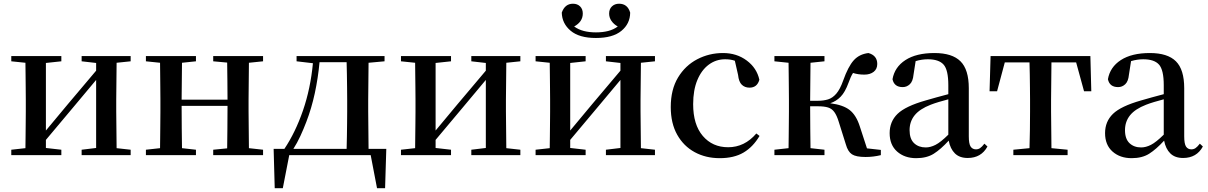

<svg xmlns="http://www.w3.org/2000/svg" viewBox="-20 -825 6423 1021"><path d="M414.1 -499V-526.9H674.8V-499L600.1 -491.2L598.1 -295.9V-231.9L600.1 -37.1L674.8 -28.8V0H414.1V-28.8L491.2 -38.1V-399.9L369.1 -253.9L224.1 -81.1V-38.1L306.2 -28.8V0H40V-28.8L115.2 -37.1Q115.7 -64.9 116 -99.9Q116.2 -134.8 116.7 -169.7Q117.2 -204.6 117.2 -231.9V-295.9Q117.2 -323.7 116.7 -358.4Q116.2 -393.1 116 -428Q115.7 -462.9 115.2 -491.2L40 -499V-526.9H306.2V-499L224.1 -490.2V-130.9L340.8 -271L491.2 -449.2V-490.2Z M1113.8 -499V-526.9H1378.9V-499L1303.7 -491.2L1301.8 -295.9V-231.9L1303.7 -37.1L1378.9 -28.8V0H1113.8V-28.8L1188 -36.1Q1188.5 -78.6 1189.2 -139.6Q1189.9 -200.7 1189.9 -262.2H945.8Q945.8 -201.2 946.5 -140.1Q947.3 -79.1 947.8 -37.1L1022 -28.8V0H755.9V-28.8L831.1 -37.1Q831.5 -64.9 831.8 -99.9Q832 -134.8 832.5 -169.7Q833 -204.6 833 -231.9V-295.9Q833 -323.7 832.5 -358.4Q832 -393.1 831.8 -428Q831.5 -462.9 831.1 -491.2L755.9 -499V-526.9H1022V-499L947.8 -491.2L945.8 -294.9H1189.9Q1189.9 -340.8 1189.2 -395.8Q1188.5 -450.7 1188 -492.2Z M1557.1 -499V-526.9H2024.9V-499L1939.9 -491.2L1938 -295.9V-231.9L1939.9 -33.2H2034.2L2027.8 175.8H1984.9L1951.2 0H1518.1L1483.9 175.8H1440.9L1435.1 -33.2H1492.2Q1550.8 -120.6 1591.1 -237.3Q1631.3 -354 1644 -488.8ZM1823.2 -33.2Q1824.2 -61.5 1824.7 -97.2Q1825.2 -132.8 1825.7 -168.5Q1826.2 -204.1 1826.2 -231.9V-295.9Q1826.2 -323.7 1825.7 -359.1Q1825.2 -394.5 1824.7 -430.2Q1824.2 -465.8 1823.2 -494.1H1679.2Q1671.4 -410.2 1654.1 -329.6Q1636.7 -249 1608.9 -176.8Q1594.2 -138.2 1577.1 -101.3Q1560.1 -64.5 1540 -33.2Z M2486.3 -499V-526.9H2747.1V-499L2672.4 -491.2L2670.4 -295.9V-231.9L2672.4 -37.1L2747.1 -28.8V0H2486.3V-28.8L2563.5 -38.1V-399.9L2441.4 -253.9L2296.4 -81.1V-38.1L2378.4 -28.8V0H2112.3V-28.8L2187.5 -37.1Q2188 -64.9 2188.2 -99.9Q2188.5 -134.8 2189 -169.7Q2189.5 -204.6 2189.5 -231.9V-295.9Q2189.5 -323.7 2189 -358.4Q2188.5 -393.1 2188.2 -428Q2188 -462.9 2187.5 -491.2L2112.3 -499V-526.9H2378.4V-499L2296.4 -490.2V-130.9L2413.1 -271L2563.5 -449.2V-490.2Z M3148.9 -623Q3060.5 -623 3014.6 -661.4Q2968.8 -699.7 2967.3 -757.8Q2983.9 -805.2 3026.9 -805.2Q3050.3 -805.2 3064.7 -791Q3079.1 -776.9 3079.1 -752.9Q3079.1 -709.5 3033.2 -684.1Q3056.2 -667.5 3085 -660.2Q3113.8 -652.8 3148.9 -652.8Q3185.1 -652.8 3213.9 -660.2Q3242.7 -667.5 3265.1 -684.1Q3244.1 -695.8 3231.7 -713.6Q3219.2 -731.4 3219.2 -752.9Q3219.2 -776.9 3234.1 -791Q3249 -805.2 3272 -805.2Q3317.4 -805.2 3331.1 -757.8Q3330.6 -698.7 3284.4 -660.9Q3238.3 -623 3148.9 -623ZM3202.1 -499V-526.9H3462.9V-499L3388.2 -491.2L3386.2 -295.9V-231.9L3388.2 -37.1L3462.9 -28.8V0H3202.1V-28.8L3279.3 -38.1V-399.9L3157.2 -253.9L3012.2 -81.1V-38.1L3094.2 -28.8V0H2828.1V-28.8L2903.3 -37.1Q2903.8 -64.9 2904.1 -99.9Q2904.3 -134.8 2904.8 -169.7Q2905.3 -204.6 2905.3 -231.9V-295.9Q2905.3 -323.7 2904.8 -358.4Q2904.3 -393.1 2904.1 -428Q2903.8 -462.9 2903.3 -491.2L2828.1 -499V-526.9H3094.2V-499L3012.2 -490.2V-130.9L3128.9 -271L3279.3 -449.2V-490.2Z M3807.1 16.1Q3732.9 16.1 3674.1 -15.9Q3615.2 -47.9 3581.1 -108.6Q3546.9 -169.4 3546.9 -255.9Q3546.9 -348.6 3585.4 -412.6Q3624 -476.6 3687.5 -509.8Q3751 -543 3824.7 -543Q3897.5 -543 3950.9 -503.2Q4004.4 -463.4 4018.1 -400.9Q4006.3 -358.9 3965.8 -358.9Q3940.9 -358.9 3924.8 -374.3Q3908.7 -389.6 3904.8 -426.8L3887.7 -502Q3875 -506.3 3862.3 -508.1Q3849.6 -509.8 3835.9 -509.8Q3787.6 -509.8 3749 -481.2Q3710.4 -452.6 3688.2 -399.2Q3666 -345.7 3666 -271Q3666 -162.1 3717.3 -102.1Q3768.6 -42 3852.1 -42Q3939.5 -42 4002 -115.2L4019 -102.1Q3984.4 -43.5 3933.8 -13.7Q3883.3 16.1 3807.1 16.1Z M4478 -57.1 4439.9 -178.2Q4429.7 -211.4 4416.7 -229.2Q4403.8 -247.1 4383.5 -253.4Q4363.3 -259.8 4330.1 -259.8H4288.1Q4288.1 -200.2 4288.8 -139.6Q4289.6 -79.1 4290 -37.1L4364.3 -28.8V0H4098.1V-28.8L4173.3 -37.1Q4173.8 -64.9 4174.1 -99.9Q4174.3 -134.8 4174.8 -169.7Q4175.3 -204.6 4175.3 -231.9V-295.9Q4175.3 -323.7 4174.8 -358.4Q4174.3 -393.1 4174.1 -428Q4173.8 -462.9 4173.3 -491.2L4098.1 -499V-526.9H4364.3V-499L4290 -491.2L4288.1 -289.1H4330.1Q4358.9 -289.1 4383.1 -296.4Q4407.2 -303.7 4427.2 -326.9Q4447.3 -350.1 4463.9 -397Q4490.2 -471.2 4519.8 -504.2Q4549.3 -537.1 4598.1 -543Q4645 -529.8 4645 -484.9Q4645 -458 4626 -443.1Q4606.9 -428.2 4576.2 -428.2Q4543 -428.2 4516.1 -437Q4509.3 -426.3 4503.7 -413.8Q4498 -401.4 4492.2 -384.8Q4474.1 -335 4450.4 -310.8Q4426.8 -286.6 4395 -275.9Q4463.9 -267.1 4498.5 -239.7Q4533.2 -212.4 4552.2 -152.8L4590.3 -36.1L4664.1 -27.8V0Q4624 9.8 4583 9.8Q4532.2 9.8 4510.5 -4.4Q4488.8 -18.6 4478 -57.1Z M5126 15.1Q5082.5 15.1 5057.9 -9.3Q5033.2 -33.7 5024.9 -77.1Q4982.9 -31.2 4945.6 -7.6Q4908.2 16.1 4852.1 16.1Q4790.5 16.1 4750.7 -19Q4710.9 -54.2 4710.9 -117.2Q4710.9 -178.7 4752.9 -219.5Q4794.9 -260.3 4902.8 -291Q4930.2 -299.3 4961.2 -307.6Q4992.2 -315.9 5022.9 -324.2V-372.1Q5022.9 -453.1 4997.8 -481.4Q4972.7 -509.8 4914.1 -509.8Q4881.8 -509.8 4849.1 -500L4837.9 -428.2Q4834.5 -392.1 4818.1 -377Q4801.8 -361.8 4780.3 -361.8Q4734.9 -361.8 4726.1 -403.8Q4737.3 -468.3 4794.9 -505.6Q4852.5 -543 4949.2 -543Q5043.5 -543 5087.6 -499Q5131.8 -455.1 5131.8 -356V-100.1Q5131.8 -60.1 5141.6 -45.4Q5151.4 -30.8 5169.9 -30.8Q5182.1 -30.8 5191.9 -37.4Q5201.7 -43.9 5214.8 -61L5231 -45.9Q5197.8 15.1 5126 15.1ZM5022.9 -108.9V-296.9Q4996.6 -290 4972.2 -282.7Q4947.8 -275.4 4929.2 -268.1Q4871.1 -245.6 4844 -212.2Q4816.9 -178.7 4816.9 -132.8Q4816.9 -86.4 4840.8 -63.7Q4864.7 -41 4902.8 -41Q4927.7 -41 4954.8 -54.7Q4981.9 -68.4 5022.9 -108.9Z M5453.6 0H5368.7V-28.8L5454.6 -37.1Q5456.1 -79.6 5456.8 -135.3Q5457.5 -190.9 5457.5 -231.9V-295.9Q5457.5 -323.7 5457 -358.9Q5456.5 -394 5456.1 -429.4Q5455.6 -464.8 5454.6 -493.2H5323.2L5282.2 -339.8H5242.2L5247.6 -526.9H5778.3L5783.2 -339.8H5744.6L5702.6 -493.2H5571.3L5569.3 -295.9V-231.9L5571.3 -37.1L5657.2 -28.8V0Z M6271.5 15.1Q6228 15.1 6203.4 -9.3Q6178.7 -33.7 6170.4 -77.1Q6128.4 -31.2 6091.1 -7.6Q6053.7 16.1 5997.6 16.1Q5936 16.1 5896.2 -19Q5856.4 -54.2 5856.4 -117.2Q5856.4 -178.7 5898.4 -219.5Q5940.4 -260.3 6048.3 -291Q6075.7 -299.3 6106.7 -307.6Q6137.7 -315.9 6168.5 -324.2V-372.1Q6168.5 -453.1 6143.3 -481.4Q6118.2 -509.8 6059.6 -509.8Q6027.3 -509.8 5994.6 -500L5983.4 -428.2Q5980 -392.1 5963.6 -377Q5947.3 -361.8 5925.8 -361.8Q5880.4 -361.8 5871.6 -403.8Q5882.8 -468.3 5940.4 -505.6Q5998 -543 6094.7 -543Q6189 -543 6233.2 -499Q6277.3 -455.1 6277.3 -356V-100.1Q6277.3 -60.1 6287.1 -45.4Q6296.9 -30.8 6315.4 -30.8Q6327.6 -30.8 6337.4 -37.4Q6347.2 -43.9 6360.4 -61L6376.5 -45.9Q6343.3 15.1 6271.5 15.1ZM6168.5 -108.9V-296.9Q6142.1 -290 6117.7 -282.7Q6093.3 -275.4 6074.7 -268.1Q6016.6 -245.6 5989.5 -212.2Q5962.4 -178.7 5962.4 -132.8Q5962.4 -86.4 5986.3 -63.7Q6010.3 -41 6048.3 -41Q6073.2 -41 6100.3 -54.7Q6127.4 -68.4 6168.5 -108.9Z"/></svg>

Font: Source Han Serif TW SemiBold
Style: Regular
Weight: 600
Designer: Ryoko NISHIZUKA Ë•øÂ°öÊ∂ºÂ≠ê (kana & ideographs); Frank Grie√ühammer (Latin, Greek & Cyrillic); Wenlong ZHANG Âº†ÊñáÈæô 
Foundry: Adobe
Version: Version 2.003;hotconv 1.1.1;makeotfexe 2.6.0